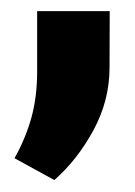

<svg xmlns="http://www.w3.org/2000/svg" viewBox="-20 -138 237 336"><path d="M75.1 177.1 5.4 138.9Q24.5 104.9 34.8 68.4Q45 31.9 45 -12.9V-118.5H172L171.7 -19.6Q171.7 37.6 143.7 89.6Q115.6 141.5 75.1 177.1Z"/></svg>

Font: Hanuman
Style: Regular
Weight: 400
Designer: Danh Hong
Foundry: Danh Hong
Version: Version 9.000